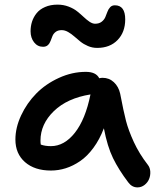

<svg xmlns="http://www.w3.org/2000/svg" viewBox="-20 -816 691 834"><path d="M167 -612.8Q143.1 -612.8 127.9 -632.3Q112.8 -651.9 112.8 -680.2Q112.8 -702.1 119.1 -721.9Q125.5 -741.7 138.9 -758.5Q152.3 -775.4 175.8 -785.6Q199.2 -795.9 230 -795.9Q255.4 -795.9 277.8 -787.4Q300.3 -778.8 315.4 -766.6Q330.6 -754.4 343.5 -742.2Q356.4 -730 369.1 -721.4Q381.8 -712.9 393.1 -712.9Q410.2 -712.9 421.1 -721.2Q432.1 -729.5 437.3 -741.2Q442.4 -752.9 446.5 -764.6Q450.7 -776.4 458.5 -784.7Q466.3 -793 479 -793Q523.9 -793 523.9 -731.9Q523.9 -676.3 490.7 -642.1Q457.5 -607.9 401.9 -607.9Q380.9 -607.9 362.1 -616Q343.3 -624 329.3 -635.3Q315.4 -646.5 302.7 -657.7Q290 -668.9 275.9 -677Q261.7 -685.1 248 -685.1Q231.9 -685.1 222.2 -677.7Q212.4 -670.4 208 -659.7Q203.6 -648.9 199.7 -638.2Q195.8 -627.4 188 -620.1Q180.2 -612.8 167 -612.8ZM201.2 -75.2Q130.4 -75.2 88.6 -111.8Q46.9 -148.4 46.9 -210Q46.9 -261.7 71.8 -314.9Q96.7 -368.2 137.5 -409.7Q178.2 -451.2 235.6 -477.5Q293 -503.9 353 -503.9Q397 -503.9 411.1 -476.1Q418.9 -478 425.8 -478Q454.1 -478 474.6 -459Q495.1 -439.9 502 -409.2Q516.6 -332.5 527.3 -291Q538.1 -249.5 561.5 -198.7Q585 -147.9 622.1 -100.1Q631.8 -87.9 632.8 -70.8Q633.8 -53.7 627.7 -38.6Q621.6 -23.4 607.9 -12.7Q594.2 -2 577.1 -2Q553.2 -2 537.1 -23.9Q495.6 -78.6 470.9 -129.2Q446.3 -179.7 431.2 -258.8Q412.6 -210 385.7 -173.6Q358.9 -137.2 328.1 -116.2Q297.4 -95.2 265.6 -85.2Q233.9 -75.2 201.2 -75.2ZM155.8 -205.1Q155.8 -195.3 157.2 -188Q175.8 -181.2 201.2 -181.2Q259.3 -181.2 305.2 -239.3Q351.1 -297.4 373 -405.8Q272 -389.6 213.9 -333.3Q155.8 -276.9 155.8 -205.1Z"/></svg>

Font: Shantell Sans Irregular Bouncy
Style: Regular
Weight: 500
Designer: Stephen Nixon, Anya Danilova, Shantell Martin
Foundry: Arrow Type
Version: Version 1.006;[9816181b4]